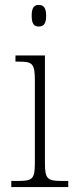

<svg xmlns="http://www.w3.org/2000/svg" viewBox="-20 -762 306 782"><path d="M138 -654C156 -654 168 -663 168 -698C168 -732 156 -742 138 -742C120 -742 109 -732 109 -698C109 -663 120 -654 138 -654ZM26 0H258V-25H237C174 -25 163 -30 163 -99V-536H43V-511H55C111 -511 122 -505 122 -435V-98C122 -30 111 -25 48 -25H26Z"/></svg>

Font: Noto Serif Ethiopic SemiCondensed ExtraLight
Style: Regular
Weight: 200
Width: 4
Designer: Monotype Design Team
Foundry: Monotype Imaging Inc.
Version: Version 2.102